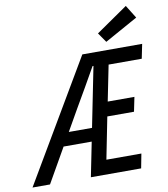

<svg xmlns="http://www.w3.org/2000/svg" viewBox="-155 -948 898 1027"><g transform="rotate(-10 293.5 -435.0)"><path d="M-62 0 324 -655H649L633 -577H453L414 -383H559L543 -305H398L353 -78H543L528 0H255L372 -584H367Q337 -531 307 -478.5Q277 -426 247 -375L33 0ZM106 -187 121 -259H347L333 -187ZM462 -699 426 -751 598 -870 642 -799Z"/></g></svg>

Font: Source Code Pro ExtraLight Medium
Style: Italic
Weight: 500
Italic angle: -11°
Monospace: yes
Version: Version 1.016;hotconv 1.0.116;makeotfexe 2.5.65601